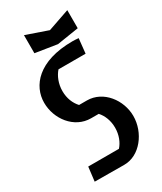

<svg xmlns="http://www.w3.org/2000/svg" viewBox="-206 -899 823 975"><g transform="rotate(-30 205.5 -411.5)"><path d="M363 -824 236 -780 109 -824V-718L236 -698L363 -718ZM342 -672C329 -673 320 -674 307 -674C105 -674 26 -573 26 -475C26 -380 95 -288 193 -288H238C260 -264 275 -228 275 -186C275 -144 260 -107 238 -83H58L48 0L220 1C313 2 385 -94 385 -191C385 -284 316 -377 220 -377H174C151 -402 136 -437 136 -480C136 -523 152 -561 174 -586H333Z"/></g></svg>

Font: BackOut Medium
Style: Regular
Weight: 500
Designer: Frank Adebiaye
Foundry: Velvetyne Type Foundry
Version: Version 2.000;hotconv 1.0.109;makeotfexe 2.5.65596